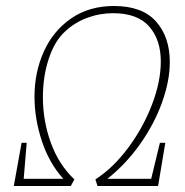

<svg xmlns="http://www.w3.org/2000/svg" viewBox="-20 -620 617 640"><path d="M513 -144H531L507 0H305L298 -22Q357 -60 407 -127Q457 -194 486.5 -271Q516 -348 516 -415Q516 -488 477 -532Q438 -576 357 -576Q312 -576 270.5 -560.5Q229 -545 198 -516Q163 -485 143 -425.5Q123 -366 123 -296Q123 -217 149.5 -144Q176 -71 228 -22L216 0H26L52 -144H69L59 -24H191Q144 -76 119.5 -150Q95 -224 95 -298Q95 -379 126 -448Q157 -517 217 -558.5Q277 -600 360 -600Q454 -600 500 -548.5Q546 -497 546 -413Q546 -351 520.5 -279.5Q495 -208 447.5 -140.5Q400 -73 338 -24H484Z"/></svg>

Font: Grenze Thin
Style: Italic
Weight: 250
Italic angle: -10°
Designer: Renata Polastri
Foundry: Omnibus-Type
Version: Version 1.002; ttfautohint (v1.8)